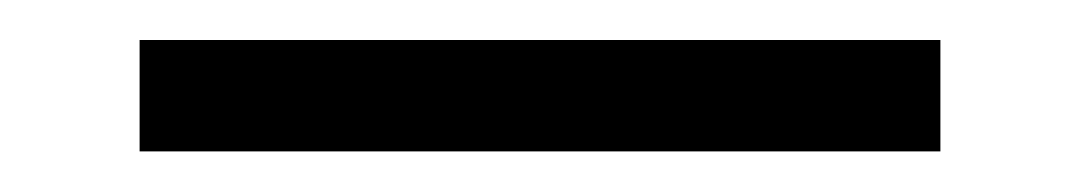

<svg xmlns="http://www.w3.org/2000/svg" viewBox="-20 62 540 96"><path d="M49.8 137.7V82H450.2V137.7Z"/></svg>

Font: GenEi Gothic M SemiLight
Style: Regular
Weight: 350
Designer: o_tamon (Modified); [Source Han Sans]
Ryoko NISHIZUKA  (kana & ideographs); Paul D. Hunt (Latin, Greek & Cyrillic); Wenl
Version: Version 1.1a;Original Version 1.004